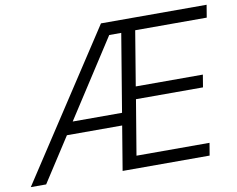

<svg xmlns="http://www.w3.org/2000/svg" viewBox="-99 -832 1158 937"><g transform="rotate(-10 480.0 -364.0)"><path d="M-19.5 0 456.5 -727.5H980L969.7 -665.5H615.2L570.3 -395H902.8L892.6 -333.5H560.5L515.1 -61.5H877L866.7 0H435.5L545.9 -664.6H486.3L56.6 0ZM175.3 -218.8 185.5 -279.8H517.6L507.3 -218.8Z"/></g></svg>

Font: Inter 16pt Light
Style: Italic
Weight: 300
Italic angle: -9.3988°
Version: Version 4.001;git-66647c0bb